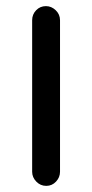

<svg xmlns="http://www.w3.org/2000/svg" viewBox="-20 -630 301 627"><path d="M131 -23Q112 -23 98.5 -37Q85 -51 85 -69V-564Q85 -583 98 -596.5Q111 -610 130 -610Q148 -610 162 -596.5Q176 -583 176 -564V-69Q176 -51 163 -37Q150 -23 131 -23Z"/></svg>

Font: Huninn
Style: Regular
Weight: 400
Designer: justfont
Foundry: justfont
Version: Version 1.003